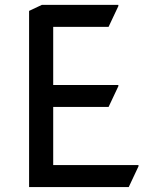

<svg xmlns="http://www.w3.org/2000/svg" viewBox="-20 -757 605 777"><path d="M97.7 0V-712.9L149.4 -737.3H459V-732.4L419.4 -648.4H195.3V-413.1H459V-408.2L419.4 -324.2H195.3V-88.9H540.5V-84L501 0Z"/></svg>

Font: Nova Flat
Style: Book
Weight: 400
Version: Version 2.000